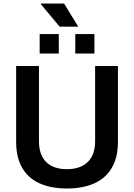

<svg xmlns="http://www.w3.org/2000/svg" viewBox="-20 -1062 764 1094"><path d="M361 12Q271 12 206 -17Q141 -46 106.5 -105.5Q72 -165 72 -254V-686H202V-258Q202 -179 243.5 -138.5Q285 -98 361 -98Q437 -98 479.5 -138.5Q522 -179 522 -258V-686H652V-254Q652 -165 617 -105.5Q582 -46 517 -17Q452 12 361 12ZM206 -757V-868H315V-757ZM409 -757V-868H518V-757ZM426 -910H320L212 -1039L213 -1042H345Z"/></svg>

Font: Archivo Variable SemiBold
Style: Regular
Weight: 600
Designer: Hector Gatti
Foundry: Omnibus-Type
Version: Version 2.001